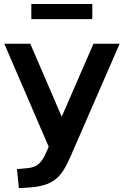

<svg xmlns="http://www.w3.org/2000/svg" viewBox="-20 -762 629 978"><path d="M219.7 4.4C195.3 61.5 175.8 89.8 118.7 94.7L66.4 99.6L76.2 196.3L125 193.4C279.3 184.1 303.2 119.6 360.4 -13.2L589.4 -539.1H456.1L294.4 -167.5L134.3 -539.1H2L228 -14.6ZM450.2 -664.6V-741.7H139.6V-664.6Z"/></svg>

Font: Winston SemiBold
Style: Regular
Weight: 600
Designer: Vernon Adams, Kim Jin-seong, David Berlow, Cristiano Sobral
Foundry: The Winston Project Authors
Version: Version 3.004